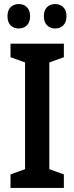

<svg xmlns="http://www.w3.org/2000/svg" viewBox="-20 -930 368 950"><path d="M296 0H32V-67L104 -93V-621L32 -647V-714H296V-647L224 -621V-93L296 -67ZM17 -850Q17 -880 33 -895Q49 -910 73 -910Q97 -910 113 -894.5Q129 -879 129 -850Q129 -820 113 -804.5Q97 -789 73 -789Q49 -789 33 -804Q17 -819 17 -850ZM197 -850Q197 -880 213 -895Q229 -910 253 -910Q277 -910 293 -894.5Q309 -879 309 -850Q309 -820 293 -804.5Q277 -789 253 -789Q229 -789 213 -804.5Q197 -820 197 -850Z"/></svg>

Font: Noto Sans Ethiopic Condensed SemiBold
Style: Regular
Weight: 600
Width: 3
Designer: Monotype Design Team
Foundry: Monotype Imaging Inc.
Version: Version 2.102; ttfautohint (v1.8.4.7-5d5b)